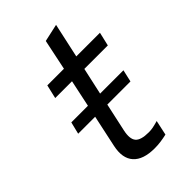

<svg xmlns="http://www.w3.org/2000/svg" viewBox="-200 -711 792 792"><g transform="rotate(-45 196.0 -315.0)"><path d="M215 9Q148 9 119 -23.5Q90 -56 103 -117L133 -257H34L47 -310H144L169 -428H71L85 -488H182L210 -622L287 -639L254 -488H392L378 -428H241L215 -310H351L339 -257H204L177 -133Q168 -91 183 -73Q198 -55 244 -55Q256 -55 267.5 -57Q279 -59 300 -65L286 0Q269 4 251 6.5Q233 9 215 9Z"/></g></svg>

Font: Red Hat Text VF
Style: Italic
Weight: 300
Italic angle: -12°
Designer: Pentagram, MCKL
Foundry: Pentagram, MCKL
Version: Version 1.023